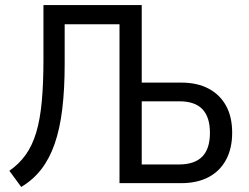

<svg xmlns="http://www.w3.org/2000/svg" viewBox="-20 -725 984 760"><path d="M64 15 17 -49Q55 -75 81.5 -112Q108 -149 123.5 -201Q139 -253 145.5 -324.5Q152 -396 152 -490V-705H541V-398H698Q761 -398 806 -374Q851 -350 875 -306Q899 -262 899 -200Q899 -137 874.5 -92Q850 -47 805 -23.5Q760 0 697 0H453V-629H236V-471Q236 -372 226.5 -293.5Q217 -215 196.5 -156Q176 -97 143.5 -55Q111 -13 64 15ZM541 -74H688Q750 -74 780.5 -105Q811 -136 811 -199Q811 -262 781 -293Q751 -324 690 -324H541Z"/></svg>

Font: Nunito Sans 10pt Condensed Medium
Style: Regular
Weight: 500
Width: 3
Designer: Vernon Adams
Foundry: Vernon Adams
Version: Version 3.101;gftools[0.9.27]